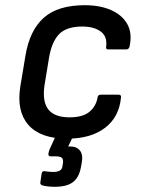

<svg xmlns="http://www.w3.org/2000/svg" viewBox="-20 -521 550 738"><path d="M238 12Q136 12 89.5 -40.5Q43 -93 58 -188L78 -308Q94 -404 148 -452.5Q202 -501 306 -501Q365 -501 407.5 -482Q450 -463 469.5 -428Q489 -393 478 -342Q475 -331 465 -331H396Q386 -331 388 -342Q393 -381 367 -400Q341 -419 296 -419Q235 -419 206.5 -389Q178 -359 168 -296L151 -193Q142 -130 166 -100Q190 -70 247 -70Q298 -70 323.5 -91Q349 -112 355 -146Q356 -157 367 -157H436Q447 -157 445 -146Q438 -71 383.5 -29.5Q329 12 238 12ZM190 197Q165 197 144 192Q134 189 135 181L140 146Q142 136 151 137Q158 138 167 139Q176 140 184 140Q201 140 210 134.5Q219 129 220 118L222 106Q224 90 217 85Q210 80 194 80H175Q165 80 166 70Q167 64 168.5 59Q170 54 172 50L204 -20Q208 -31 217 -31H265Q276 -31 272 -20L242 42H250Q275 42 287.5 58Q300 74 294 106L291 122Q284 161 260.5 179Q237 197 190 197Z"/></svg>

Font: Sofia Sans Medium
Style: Italic
Weight: 500
Italic angle: -9°
Version: Version 4.101